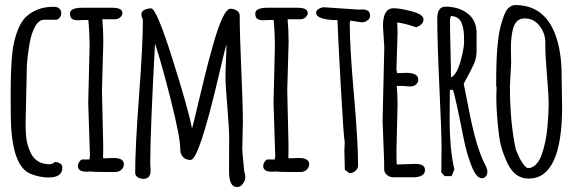

<svg xmlns="http://www.w3.org/2000/svg" viewBox="-20 -693 2290 765"><path d="M22.9 -241.7 22.5 -300.3V-324.2Q22.5 -471.7 37.1 -529.3Q54.7 -600.6 85.9 -627.9Q128.4 -666 193.4 -666Q209 -666 216.6 -658.7Q224.1 -651.4 224.1 -641.1Q224.1 -630.9 218 -622.8Q211.9 -614.7 202.6 -614.3H155.8Q135.3 -614.3 120.1 -587.9Q105.5 -561.5 98.6 -523.4Q85.9 -451.2 86.4 -403.8V-398.9L82 -206.1Q82 -145 88.6 -121.6Q95.2 -98.1 102.3 -83.7Q109.4 -69.3 119.1 -60.1Q141.6 -38.6 176.8 -38.6Q188.5 -38.6 198.2 -47.4Q210 -47.4 219.2 -42Q228.5 -36.6 228.5 -25.4Q228.5 14.2 173.3 14.2Q150.9 14.2 126.2 7.6Q101.6 1 89.4 -6.8Q22.9 -49.8 22.9 -241.7Z M386.2 -332.5 391.1 -120.1V-90.3L390.6 -62.5H403.8Q403.8 -62.5 432.6 -63.5Q473.6 -63.5 473.6 -38.6Q473.6 -25.9 463.6 -16.8Q453.6 -7.8 440.4 -7.8H396.5Q351.1 -7.8 338.4 -9.8Q330.6 -8.8 326.2 -8.8Q290.5 -8.8 290.5 -31.2Q290.5 -40.5 296.4 -48.8Q302.2 -57.1 308.1 -57.6H336.4L338.4 -70.8L331.5 -283.2L336.9 -505.9Q336.9 -563 332 -613.3H313L290 -612.3Q275.4 -612.3 267.1 -617.9Q258.8 -623.5 258.8 -639.2Q258.8 -662.1 308.1 -662.1H427.2Q467.8 -662.1 467.8 -641.1Q467.8 -631.8 459 -624Q450.2 -616.2 439 -616.2H387.7Q391.6 -575.2 391.6 -523.4Z M892.6 -10.3 893.1 -138.2Q893.1 -182.6 885.7 -268.6Q878.4 -354.5 878.4 -384.3Q878.4 -414.1 880.4 -455.3Q882.3 -496.6 882.3 -517.1Q877.9 -503.9 848.6 -378.9Q772.5 -55.7 739.7 -55.7Q720.2 -55.7 709.2 -67.4Q698.2 -79.1 698.2 -98.6Q698.2 -146 660.9 -293.7Q623.5 -441.4 597.7 -520Q578.6 -167.5 578.6 -43.5Q578.6 -43.5 580.1 -13.7Q580.1 2.4 573.2 11Q566.4 19.5 551.8 19.5Q537.1 19.5 527.8 12.5Q518.6 5.4 518.6 -4.4Q518.6 -106.4 533.9 -310.1Q549.3 -513.7 549.3 -615.7Q543.5 -625 543.5 -636.5Q543.5 -647.9 555.7 -653.8Q567.9 -659.7 582 -659.7Q603.5 -659.7 667 -458.7Q730.5 -257.8 745.1 -180.7Q749.5 -195.3 763.4 -254.6Q777.3 -314 793 -377.9Q808.6 -442.4 827.1 -507.8Q869.1 -658.2 898.4 -658.2Q911.6 -658.2 923.3 -650.9Q935.1 -643.6 935.1 -630.9Q935.1 -558.6 941.4 -415Q947.8 -271.5 947.8 -206.5L945.3 -101.1V-100.6Q945.3 -89.4 951.2 -29.3L953.1 -9.8Q957.5 1 957.5 12.9Q957.5 24.9 948.2 38.6Q939 52.2 923.8 52.2Q892.6 52.2 892.6 -10.3Z M1124.5 -332.5 1129.4 -120.1V-90.3L1128.9 -62.5H1142.1Q1142.1 -62.5 1170.9 -63.5Q1211.9 -63.5 1211.9 -38.6Q1211.9 -25.9 1201.9 -16.8Q1191.9 -7.8 1178.7 -7.8H1134.8Q1089.4 -7.8 1076.7 -9.8Q1068.8 -8.8 1064.5 -8.8Q1028.8 -8.8 1028.8 -31.2Q1028.8 -40.5 1034.7 -48.8Q1040.5 -57.1 1046.4 -57.6H1074.7L1076.7 -70.8L1069.8 -283.2L1075.2 -505.9Q1075.2 -563 1070.3 -613.3H1051.3L1028.3 -612.3Q1013.7 -612.3 1005.4 -617.9Q997.1 -623.5 997.1 -639.2Q997.1 -662.1 1046.4 -662.1H1165.5Q1206.1 -662.1 1206.1 -641.1Q1206.1 -631.8 1197.3 -624Q1188.5 -616.2 1177.2 -616.2H1126Q1129.9 -575.2 1129.9 -523.4Z M1354 -16.1 1352.1 -92.8Q1352.1 -93.3 1353.5 -127Q1349.6 -139.6 1337.6 -352.5Q1325.7 -565.4 1324.7 -612.8Q1322.8 -612.8 1320.8 -612.8Q1239.7 -614.3 1239.7 -642.6Q1239.7 -651.9 1250.5 -658Q1261.2 -664.1 1271.5 -664.1Q1271.5 -664.1 1407.2 -654.8L1423.3 -655.3Q1454.6 -655.3 1454.6 -631.3Q1454.6 -619.1 1444.3 -611.6Q1434.1 -604 1421.4 -604L1375.5 -610.8L1373.5 -600.6Q1373.5 -505.9 1390.1 -316.9Q1406.7 -127.9 1406.7 -32.7Q1406.7 -21 1396 -12Q1385.3 -2.9 1372.6 -2.9Z M1511.2 -504.9 1505.9 -589.4Q1505.9 -660.2 1547.9 -660.2Q1574.7 -660.2 1621.1 -647.7Q1667.5 -635.3 1667.5 -615.7Q1667.5 -595.2 1638.2 -584.5Q1591.8 -600.1 1562.5 -603.5Q1564 -582 1564 -560.5L1559.6 -417Q1559.6 -416 1562.5 -401.4L1598.1 -402.8Q1646.5 -402.8 1646.5 -375.5Q1646.5 -364.7 1637.7 -356.7Q1628.9 -348.6 1615.5 -348.6Q1602.1 -348.6 1586.4 -350.6H1561Q1564 -312.5 1564 -274.9Q1564 -274.9 1559.6 -93.8Q1559.6 -37.6 1561.5 -37.6L1635.3 -40Q1673.3 -40 1673.3 -15.6Q1673.3 -0.5 1660.2 6.3Q1647 13.2 1630.4 13.2H1545.9Q1532.7 13.2 1522 4.2Q1511.2 -4.9 1510.7 -17.6V-43.9L1504.4 -212.9Z M1776.4 -629.4 1772.9 -615.2Q1772.9 -574.2 1774.9 -496.8Q1776.9 -419.4 1776.9 -384.3Q1800.3 -396.5 1814.7 -448Q1829.1 -499.5 1829.1 -526.9Q1829.1 -554.2 1827.6 -567.1Q1826.2 -580.1 1821.3 -595.7Q1811.5 -627.9 1776.4 -629.4ZM1772.5 -335 1771.5 -226.6Q1771.5 -94.2 1790.5 -18.1L1779.3 8.8H1751.5L1738.3 -5.9Q1739.3 -50.8 1739.3 -106.7Q1739.3 -162.6 1730.7 -345.7Q1722.2 -528.8 1722.2 -619.1Q1722.2 -666.5 1755.4 -666.5Q1807.6 -666.5 1843.3 -639.2Q1878.9 -611.8 1878.9 -561V-490.7Q1878.9 -461.9 1868.2 -438.2Q1857.4 -414.6 1843.3 -388.4Q1829.1 -362.3 1827.6 -359.4Q1833 -335 1846.7 -263.7Q1876 -107.9 1911.6 -39.6Q1921.9 -20 1921.9 -9Q1921.9 2 1915.8 9.5Q1909.7 17.1 1899.4 17.1Q1878.4 17.1 1859.1 -31Q1839.8 -79.1 1828.1 -137.7Q1792.5 -316.9 1784.7 -335Z M1957.5 -305.7 1958.5 -343.8Q1958.5 -348.6 1957 -348.6V-366.7Q1957 -523.9 1975.1 -590.3Q1990.2 -646.5 2004.4 -659.7Q2018.6 -672.9 2032.2 -672.9Q2148.4 -672.9 2192.4 -555.7Q2217.8 -488.3 2217.8 -389.6V-382.3L2219.7 -269Q2219.7 18.6 2086.4 18.6Q2031.2 18.6 2002 -42.5Q1974.1 -101.1 1967.8 -157.7Q1957.5 -243.2 1957.5 -305.7ZM2016.6 -442.4 2011.7 -350.1Q2011.7 -205.1 2035.2 -97.2Q2060.1 -34.2 2082.5 -22.9Q2100.6 -22.9 2115.2 -37.6Q2129.9 -52.2 2138.4 -76.9Q2147 -101.6 2152.8 -128.9Q2158.2 -155.8 2161.1 -186.5Q2166 -239.7 2166 -277.3Q2166 -314.9 2159.4 -392.6Q2152.8 -470.2 2152.8 -508.3V-525.9Q2151.9 -562.5 2128.9 -591.1Q2106 -619.6 2070.3 -619.6Q2036.1 -619.6 2024.9 -581.1Q2015.6 -548.8 2015.6 -501.5Z"/></svg>

Font: Amatic
Style: Bold
Weight: 700
Width: 3
Version: Version 2.000; ttfautohint (v0.92-dirty) -l 8 -r 50 -G 50 -x